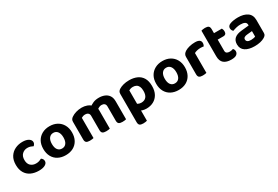

<svg xmlns="http://www.w3.org/2000/svg" viewBox="68 -1679 4251 2937"><g transform="rotate(-30 2193.5 -210.5)"><path d="M317 -377Q263 -377 224.5 -341.5Q186 -306 186 -238Q186 -171 223 -137Q260 -103 316 -103Q349 -103 373.5 -111.5Q398 -120 416 -130Q433 -118 442 -103.5Q451 -89 451 -68Q451 -31 411 -8Q371 15 300 15Q221 15 161 -13.5Q101 -42 68 -99Q35 -156 35 -238Q35 -325 71 -381.5Q107 -438 166.5 -466.5Q226 -495 296 -495Q365 -495 404.5 -470Q444 -445 444 -408Q444 -390 435.5 -375.5Q427 -361 416 -350Q397 -360 372.5 -368.5Q348 -377 317 -377Z M1029 -240Q1029 -162 997.5 -104.5Q966 -47 909 -16Q852 15 775 15Q699 15 641.5 -15.5Q584 -46 552.5 -103.5Q521 -161 521 -240Q521 -319 553 -375.5Q585 -432 642.5 -463.5Q700 -495 775 -495Q851 -495 908 -463.5Q965 -432 997 -374.5Q1029 -317 1029 -240ZM775 -378Q728 -378 700.5 -342Q673 -306 673 -240Q673 -173 700 -137.5Q727 -102 775 -102Q823 -102 850 -138Q877 -174 877 -240Q877 -305 850 -341.5Q823 -378 775 -378Z M1558 -331V-217H1409V-312Q1409 -346 1389 -362Q1369 -378 1339 -378Q1317 -378 1299.5 -371.5Q1282 -365 1270 -358V-217H1122V-373Q1122 -398 1132.5 -414.5Q1143 -431 1163 -444Q1196 -467 1244 -481Q1292 -495 1344 -495Q1392 -495 1434 -480Q1476 -465 1507 -434Q1515 -428 1522.5 -421.5Q1530 -415 1534 -407Q1544 -391 1551 -371Q1558 -351 1558 -331ZM1845 -316V-217H1697V-312Q1697 -346 1678 -362Q1659 -378 1628 -378Q1605 -378 1584.5 -368.5Q1564 -359 1549 -346L1471 -432Q1504 -458 1546 -476.5Q1588 -495 1649 -495Q1701 -495 1746 -477Q1791 -459 1818 -420Q1845 -381 1845 -316ZM1122 -263H1270V-1Q1260 2 1242 4.5Q1224 7 1203 7Q1161 7 1141.5 -8Q1122 -23 1122 -62ZM1409 -263H1558V-1Q1548 2 1530 4.5Q1512 7 1491 7Q1448 7 1428.5 -8Q1409 -23 1409 -62ZM1697 -263H1845V-1Q1836 2 1818 4.5Q1800 7 1779 7Q1736 7 1716.5 -8Q1697 -23 1697 -62Z M2200 15Q2270 15 2325 -14.5Q2380 -44 2412 -101Q2444 -158 2444 -243Q2444 -331 2411 -386.5Q2378 -442 2318.5 -468.5Q2259 -495 2182 -495Q2125 -495 2079 -482.5Q2033 -470 2003 -451Q1982 -438 1972 -421.5Q1962 -405 1962 -380V-53H2109V-359Q2122 -367 2140.5 -372.5Q2159 -378 2182 -378Q2216 -378 2241 -364Q2266 -350 2279.5 -320.5Q2293 -291 2293 -243Q2293 -173 2262.5 -138Q2232 -103 2177 -103Q2146 -103 2121.5 -115Q2097 -127 2080 -141V-16Q2102 -4 2132 5.5Q2162 15 2200 15ZM2110 -91H1962V117Q1962 157 1981.5 172Q2001 187 2043 187Q2064 187 2082 184Q2100 181 2110 178Z M3023 -240Q3023 -162 2991.5 -104.5Q2960 -47 2903 -16Q2846 15 2769 15Q2693 15 2635.5 -15.5Q2578 -46 2546.5 -103.5Q2515 -161 2515 -240Q2515 -319 2547 -375.5Q2579 -432 2636.5 -463.5Q2694 -495 2769 -495Q2845 -495 2902 -463.5Q2959 -432 2991 -374.5Q3023 -317 3023 -240ZM2769 -378Q2722 -378 2694.5 -342Q2667 -306 2667 -240Q2667 -173 2694 -137.5Q2721 -102 2769 -102Q2817 -102 2844 -138Q2871 -174 2871 -240Q2871 -305 2844 -341.5Q2817 -378 2769 -378Z M3264 -351V-226H3116V-369Q3116 -397 3129.5 -416.5Q3143 -436 3167 -451Q3200 -471 3246.5 -482.5Q3293 -494 3344 -494Q3446 -494 3446 -426Q3446 -410 3441.5 -396Q3437 -382 3431 -372Q3421 -374 3406.5 -375.5Q3392 -377 3375 -377Q3345 -377 3315 -370Q3285 -363 3264 -351ZM3116 -264 3264 -261V-1Q3254 2 3236 4.5Q3218 7 3197 7Q3155 7 3135.5 -8Q3116 -23 3116 -62Z M3521 -264H3668V-157Q3668 -129 3686 -116Q3704 -103 3737 -103Q3752 -103 3769.5 -106.5Q3787 -110 3799 -115Q3807 -106 3813.5 -93Q3820 -80 3820 -63Q3820 -29 3792 -7Q3764 15 3698 15Q3614 15 3567.5 -23Q3521 -61 3521 -147ZM3615 -355V-469H3807Q3812 -461 3817 -446Q3822 -431 3822 -413Q3822 -383 3808.5 -369Q3795 -355 3772 -355ZM3668 -239H3521V-598Q3531 -601 3549 -604.5Q3567 -608 3587 -608Q3630 -608 3649 -593Q3668 -578 3668 -538Z M4109 -95Q4132 -95 4154.5 -99.5Q4177 -104 4187 -110V-206L4103 -198Q4069 -196 4049 -184Q4029 -172 4029 -148Q4029 -124 4048 -109.5Q4067 -95 4109 -95ZM4103 -495Q4207 -495 4269 -451.5Q4331 -408 4331 -317V-90Q4331 -65 4318 -49.5Q4305 -34 4285 -23Q4255 -5 4210.5 5.5Q4166 16 4109 16Q4007 16 3946.5 -24Q3886 -64 3886 -143Q3886 -211 3928 -247.5Q3970 -284 4053 -292L4186 -306V-318Q4186 -352 4159.5 -367Q4133 -382 4084 -382Q4046 -382 4009.5 -373Q3973 -364 3944 -352Q3932 -360 3923.5 -376.5Q3915 -393 3915 -411Q3915 -453 3961 -472Q3990 -484 4028.5 -489.5Q4067 -495 4103 -495Z"/></g></svg>

Font: Baloo Bhaijaan 2
Style: Bold
Weight: 700
Designer: Sanskriti Dholi, Noopur Datye and Ek Type
Foundry: Ek Type
Version: Version 1.701